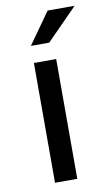

<svg xmlns="http://www.w3.org/2000/svg" viewBox="-80 -722 438 764"><g transform="rotate(-10 139.0 -340.0)"><path d="M169 0H79V-484H169ZM278 -680 153 -553H79L169 -680Z"/></g></svg>

Font: Play
Style: Regular
Weight: 400
Designer: Jonas Hecksher
Foundry: Jonas Hecksher, Playtypeª, e-types AS
Version: Version 1.002